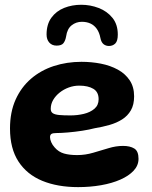

<svg xmlns="http://www.w3.org/2000/svg" viewBox="-20 -746 636 806"><path d="M308 39.5Q221.5 39.5 157.2 13Q93 -13.5 57.5 -68Q22 -122.5 22 -206.5Q22 -275.5 45.5 -327.8Q69 -380 110.2 -415.5Q151.5 -451 206 -468.8Q260.5 -486.5 322 -486.5Q364 -486.5 403.5 -478.8Q443 -471 474.5 -453.8Q506 -436.5 524.5 -408.8Q543 -381 543 -341.5Q543 -306.5 529.5 -283Q516 -259.5 492.8 -244.8Q469.5 -230 439.8 -221.5Q410 -213 376.5 -207.5Q356 -202 325.5 -197.2Q295 -192.5 265.5 -190Q236 -187.5 217 -187.5Q202 -187.5 196 -183.8Q190 -180 190 -170Q190 -161 195 -149.2Q200 -137.5 209.5 -127Q226 -108 248.8 -101.5Q271.5 -95 304 -95Q338 -95 371.2 -104.8Q404.5 -114.5 435.8 -124Q467 -133.5 496.5 -133.5Q526 -133.5 543.8 -122.5Q561.5 -111.5 561.5 -79.5Q561.5 -51.5 541 -29.5Q520.5 -7.5 485.2 8Q450 23.5 404.2 31.5Q358.5 39.5 308 39.5ZM276 -261.5Q305 -261.5 332 -268Q359 -274.5 376.5 -289.5Q394 -304.5 394 -329.5Q394 -360 371.8 -373.2Q349.5 -386.5 312.5 -386.5Q290 -386.5 268.8 -378.8Q247.5 -371 230.5 -357.5Q213.5 -344 203.2 -326.5Q193 -309 193 -289Q193 -276.5 201.5 -270.8Q210 -265 228.5 -263.2Q247 -261.5 276 -261.5ZM217.5 -554.5Q198.5 -554.5 187 -567.2Q175.5 -580 175.5 -601Q175.5 -644 195.8 -671.8Q216 -699.5 249.2 -712.8Q282.5 -726 321 -726Q359 -726 394.2 -712.5Q429.5 -699 452 -671.2Q474.5 -643.5 474.5 -601Q474.5 -573.5 463.8 -563.2Q453 -553 437.5 -553Q424 -553 414.5 -560.8Q405 -568.5 401.5 -586.5Q397 -610 386.2 -625Q375.5 -640 359.8 -647.2Q344 -654.5 323.5 -654.5Q299.5 -654.5 280.8 -639.8Q262 -625 257.5 -593Q254.5 -575.5 246.5 -565Q238.5 -554.5 217.5 -554.5Z"/></svg>

Font: Gluten Thin SemiBold
Style: Regular
Weight: 600
Version: Version 1.300